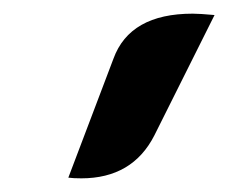

<svg xmlns="http://www.w3.org/2000/svg" viewBox="-20 -744 334 281"><path d="M146 -658Q170 -724 262 -724Q272 -724 294 -722L206 -546Q174 -483 99 -483Q87 -483 80 -484Z"/></svg>

Font: K2D SemiBold
Style: Italic
Weight: 600
Italic angle: -10°
Designer: Katatrad Aksorn Co.,Ltd.
Foundry: Cadson Demak Co.,Ltd.
Version: Version 1.000; ttfautohint (v1.6)